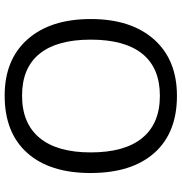

<svg xmlns="http://www.w3.org/2000/svg" viewBox="2 -767 775 819"><g transform="rotate(-90 389.5 -357.5)"><path d="M717.8 -357.9Q717.8 -186.5 631.1 -88.4Q544.4 9.8 390.1 9.8Q232.4 9.8 146.7 -86.7Q61 -183.1 61 -358.9Q61 -533.2 147 -629.2Q232.9 -725.1 391.1 -725.1Q544.9 -725.1 631.3 -627.4Q717.8 -529.8 717.8 -357.9ZM148.9 -357.9Q148.9 -212.9 210.7 -137.9Q272.5 -63 390.1 -63Q508.8 -63 569.3 -137.7Q629.9 -212.4 629.9 -357.9Q629.9 -502 569.6 -576.4Q509.3 -650.9 391.1 -650.9Q272.5 -650.9 210.7 -575.9Q148.9 -501 148.9 -357.9Z"/></g></svg>

Font: Samim FD
Style: FD
Weight: 400
Foundry: DejaVu fonts team - Redesigned by Saber Rastikerdar
Version: Version 4.0.5